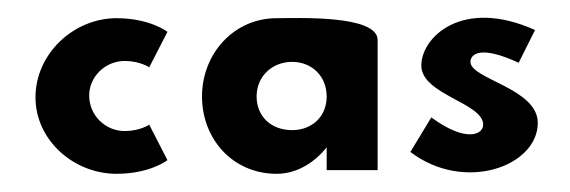

<svg xmlns="http://www.w3.org/2000/svg" viewBox="-20 -187 626 211"><path d="M164 -11 144 -50C144 -50 134 -43 117 -43C96 -43 78 -60 78 -82C78 -103 96 -120 117 -120C134 -120 144 -113 144 -113L164 -152C164 -152 145 -167 108 -167C61 -167 19 -128 19 -80C19 -33 61 4 108 4C145 4 164 -11 164 -11Z M262 -81C262 -103 279 -119 301 -119C323 -119 339 -103 339 -81C339 -59 323 -44 301 -44C278 -44 262 -59 262 -81ZM395 -143C395 -171 306 -167 284 -167C237 -167 202 -128 202 -81C202 -34 236 4 284 4C307 4 326 -9 339 -25V0H395Z M454 -58 431 -20C490 25 571 -4 571 -52C571 -90 497 -100 497 -119C497 -127 507 -138 550 -118L568 -154C488 -190 443 -146 443 -115C443 -83 511 -74 511 -50C511 -39 492 -30 454 -58Z"/></svg>

Font: Hussar Tani
Style: Dwa
Weight: 700
Foundry: Cannot Into Space Fonts
Version: Version 0.92